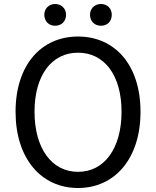

<svg xmlns="http://www.w3.org/2000/svg" viewBox="-20 -929 782 962"><path d="M371 13C555 13 684 -134 684 -369C684 -604 555 -746 371 -746C187 -746 58 -604 58 -369C58 -134 187 13 371 13ZM371 -68C239 -68 153 -186 153 -369C153 -552 239 -665 371 -665C503 -665 589 -552 589 -369C589 -186 503 -68 371 -68ZM256 -800C288 -800 311 -822 311 -855C311 -886 288 -909 256 -909C225 -909 202 -886 202 -855C202 -822 225 -800 256 -800ZM486 -800C518 -800 540 -822 540 -855C540 -886 518 -909 486 -909C454 -909 431 -886 431 -855C431 -822 454 -800 486 -800Z"/></svg>

Font: ChiuKong Gothic CL
Style: Regular
Weight: 400
Designer: Ryoko NISHIZUKA 西塚涼子 (kana, bopomofo & ideographs); Paul D. Hunt (Latin, Greek & Cyrillic); Sandoll Communications 산돌커뮤니
Foundry: Adobe
Version: Version 1.300